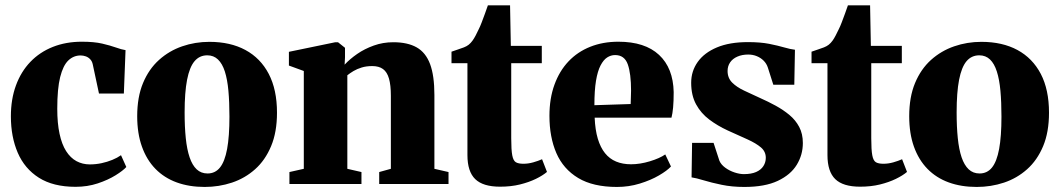

<svg xmlns="http://www.w3.org/2000/svg" viewBox="-20 -710 4090 741"><path d="M271.5 11Q185.5 11 130.2 -24Q75 -59 48.5 -120.5Q22 -182 22 -261Q22 -327 41.5 -380.2Q61 -433.5 97.2 -471.2Q133.5 -509 184 -529Q234.5 -549 296 -549Q343 -549 374.2 -541.8Q405.5 -534.5 427 -526.8Q448.5 -519 464.5 -516.5L458 -349H362L338 -461.5Q335.5 -473.5 328.2 -481.2Q321 -489 311 -492.5Q301 -496 291 -496Q264 -496 243.8 -476.8Q223.5 -457.5 212.2 -412.5Q201 -367.5 201 -290.5Q201 -234.5 209.8 -193.8Q218.5 -153 235.2 -126.8Q252 -100.5 275.2 -88Q298.5 -75.5 326.5 -75.5Q349.5 -75.5 371.8 -80.2Q394 -85 413.5 -93Q433 -101 447 -111L467.5 -65.5Q455 -51.5 426 -33.5Q397 -15.5 357.2 -2.2Q317.5 11 271.5 11Z M509.5 -261.5Q509.5 -335.5 532 -389.5Q554.5 -443.5 593.8 -478.8Q633 -514 683 -531.2Q733 -548.5 788 -548.5Q869 -548.5 927.2 -517Q985.5 -485.5 1017.2 -424.8Q1049 -364 1049 -275Q1049 -200 1026.2 -145.8Q1003.5 -91.5 964.5 -56.8Q925.5 -22 875.2 -5.2Q825 11.5 770 11.5Q710 11.5 662 -6Q614 -23.5 580 -58.2Q546 -93 527.8 -144Q509.5 -195 509.5 -261.5ZM781 -40.5Q810.5 -40.5 829 -63.5Q847.5 -86.5 856.5 -135Q865.5 -183.5 865.5 -260Q865.5 -316 861.5 -359.8Q857.5 -403.5 847.8 -434Q838 -464.5 821.2 -480.5Q804.5 -496.5 780 -496.5Q750 -496.5 730.8 -473.8Q711.5 -451 702 -402.2Q692.5 -353.5 692.5 -276Q692.5 -220.5 697 -176.8Q701.5 -133 711.8 -102.8Q722 -72.5 739 -56.5Q756 -40.5 781 -40.5Z M1152.5 -58.5V-436L1095 -457V-510L1274 -547H1284.5L1311.5 -525.5V-489L1310 -460.5Q1330 -482 1358.5 -501.8Q1387 -521.5 1422.5 -534.2Q1458 -547 1498 -547Q1553 -547 1588 -527.2Q1623 -507.5 1639.8 -462.8Q1656.5 -418 1656.5 -343.5V-58.5L1711 -46V0H1443.5V-46L1488.5 -58.5V-340.5Q1488.5 -381.5 1481.2 -406.8Q1474 -432 1458.2 -443.5Q1442.5 -455 1416.5 -455Q1394 -455 1376 -449.5Q1358 -444 1344.2 -435.8Q1330.5 -427.5 1320.5 -419.5V-58.5L1375 -46V0H1097V-46Z M1910 10.5Q1844 10.5 1814 -18.8Q1784 -48 1784 -111.5V-466H1722.5V-510.5Q1735 -515 1747.2 -519Q1759.5 -523 1770.5 -527.2Q1781.5 -531.5 1789 -537.5Q1797 -544 1803.5 -553Q1810 -562 1815.8 -573.2Q1821.5 -584.5 1827 -596Q1833 -607.5 1839 -623.5Q1845 -639.5 1851.5 -657Q1858 -674.5 1863 -689.5H1948.5L1951.5 -533H2071V-466H1953V-176.5Q1953 -131.5 1957 -110.5Q1961 -89.5 1971 -83.8Q1981 -78 2000 -78Q2019 -78 2038.2 -83.5Q2057.5 -89 2072 -95.5L2091 -46.5Q2074.5 -32.5 2047.8 -19.5Q2021 -6.5 1986.5 2Q1952 10.5 1910 10.5Z M2361 11.5Q2269 11.5 2211.5 -23Q2154 -57.5 2127.2 -119.2Q2100.5 -181 2100.5 -263Q2100.5 -330 2119.8 -383Q2139 -436 2174 -473Q2209 -510 2258 -529.5Q2307 -549 2366.5 -549Q2469 -549 2523.5 -498.2Q2578 -447.5 2580 -354.5Q2580 -320 2577.8 -295.5Q2575.5 -271 2571.5 -256H2275Q2277 -208.5 2287.2 -174.5Q2297.5 -140.5 2315 -118.8Q2332.5 -97 2357.8 -86.5Q2383 -76 2415.5 -76Q2450 -76 2488 -87.5Q2526 -99 2547.5 -114L2569.5 -67.5Q2555 -51.5 2523.2 -33Q2491.5 -14.5 2449.2 -1.5Q2407 11.5 2361 11.5ZM2274 -304 2414 -308.5Q2414.5 -322 2414.8 -334.2Q2415 -346.5 2415.5 -360Q2415.5 -426 2402.8 -461.8Q2390 -497.5 2354 -497.5Q2337.5 -497.5 2323.2 -488.2Q2309 -479 2297.8 -457.5Q2286.5 -436 2280.2 -398.5Q2274 -361 2274 -304Z M2852.5 11.5Q2805 11.5 2765.2 3.2Q2725.5 -5 2696 -14Q2666.5 -23 2649 -25.5L2651 -158.5H2734L2756.5 -89.5Q2763 -74.5 2779 -62.8Q2795 -51 2814.8 -44.5Q2834.5 -38 2851 -38Q2879.5 -38 2898.2 -46.2Q2917 -54.5 2926.2 -69Q2935.5 -83.5 2935.5 -101Q2935.5 -125 2916.8 -141Q2898 -157 2865 -172Q2832 -187 2788.5 -206.5Q2749.5 -224.5 2717.5 -248.5Q2685.5 -272.5 2666.5 -307.2Q2647.5 -342 2647.5 -390.5Q2647.5 -435.5 2672.8 -471Q2698 -506.5 2746.8 -527Q2795.5 -547.5 2866.5 -547.5Q2914.5 -547.5 2948.5 -540.8Q2982.5 -534 3006.5 -527Q3030.5 -520 3048 -518L3045.5 -383H2964.5L2943.5 -449Q2938.5 -464.5 2927.2 -475.8Q2916 -487 2900.8 -493.2Q2885.5 -499.5 2867.5 -499.5Q2844 -499.5 2825.8 -491.5Q2807.5 -483.5 2797.8 -469.2Q2788 -455 2788 -436Q2788 -409 2805.8 -391.2Q2823.5 -373.5 2852.5 -360Q2881.5 -346.5 2914 -331.5Q2944.5 -318 2973.8 -302Q3003 -286 3026.8 -266.2Q3050.5 -246.5 3064.5 -220Q3078.5 -193.5 3078.5 -158Q3078.5 -112.5 3055 -74Q3031.5 -35.5 2981.8 -12Q2932 11.5 2852.5 11.5Z M3299.5 10.5Q3233.5 10.5 3203.5 -18.8Q3173.5 -48 3173.5 -111.5V-466H3112V-510.5Q3124.5 -515 3136.8 -519Q3149 -523 3160 -527.2Q3171 -531.5 3178.5 -537.5Q3186.5 -544 3193 -553Q3199.5 -562 3205.2 -573.2Q3211 -584.5 3216.5 -596Q3222.5 -607.5 3228.5 -623.5Q3234.5 -639.5 3241 -657Q3247.5 -674.5 3252.5 -689.5H3338L3341 -533H3460.5V-466H3342.5V-176.5Q3342.5 -131.5 3346.5 -110.5Q3350.5 -89.5 3360.5 -83.8Q3370.5 -78 3389.5 -78Q3408.5 -78 3427.8 -83.5Q3447 -89 3461.5 -95.5L3480.5 -46.5Q3464 -32.5 3437.2 -19.5Q3410.5 -6.5 3376 2Q3341.5 10.5 3299.5 10.5Z M3489 -261.5Q3489 -335.5 3511.5 -389.5Q3534 -443.5 3573.2 -478.8Q3612.5 -514 3662.5 -531.2Q3712.5 -548.5 3767.5 -548.5Q3848.5 -548.5 3906.8 -517Q3965 -485.5 3996.8 -424.8Q4028.5 -364 4028.5 -275Q4028.5 -200 4005.8 -145.8Q3983 -91.5 3944 -56.8Q3905 -22 3854.8 -5.2Q3804.5 11.5 3749.5 11.5Q3689.5 11.5 3641.5 -6Q3593.5 -23.5 3559.5 -58.2Q3525.5 -93 3507.2 -144Q3489 -195 3489 -261.5ZM3760.5 -40.5Q3790 -40.5 3808.5 -63.5Q3827 -86.5 3836 -135Q3845 -183.5 3845 -260Q3845 -316 3841 -359.8Q3837 -403.5 3827.2 -434Q3817.5 -464.5 3800.8 -480.5Q3784 -496.5 3759.5 -496.5Q3729.5 -496.5 3710.2 -473.8Q3691 -451 3681.5 -402.2Q3672 -353.5 3672 -276Q3672 -220.5 3676.5 -176.8Q3681 -133 3691.2 -102.8Q3701.5 -72.5 3718.5 -56.5Q3735.5 -40.5 3760.5 -40.5Z"/></svg>

Font: Merriweather 72pt Black
Style: Regular
Weight: 900
Version: Version 2.100